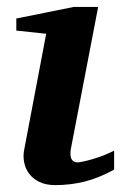

<svg xmlns="http://www.w3.org/2000/svg" viewBox="-20 -520 350 552"><path d="M308.1 -32.2Q263.2 -7.8 222.7 2.2Q182.1 12.2 139.2 12.2Q111.8 12.2 93 2.9Q74.2 -6.3 63.5 -21Q52.7 -35.6 49.3 -54Q45.9 -72.3 49.8 -90.8L112.8 -422.9L26.9 -432.1V-466.8L191.9 -500H262.2L185.1 -99.1Q183.1 -90.3 182.6 -82Q182.1 -73.7 183.8 -67.4Q185.5 -61 190.4 -57.1Q195.3 -53.2 204.1 -53.2Q208 -53.2 219.5 -55.7Q231 -58.1 246.1 -62.5Q261.2 -66.9 277.6 -73.2Q293.9 -79.6 308.1 -86.9Z"/></svg>

Font: Charis SIL Am
Style: Bold Italic
Weight: 700
Italic angle: -11°
Foundry: SIL International
Version: Version 5.000